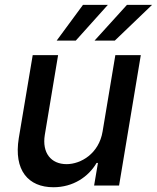

<svg xmlns="http://www.w3.org/2000/svg" viewBox="-20 -776 656 803"><path d="M409.1 -226.2C393.8 -133.5 318.2 -89.5 258.5 -89.5C192.8 -89.5 155.5 -137.1 167.3 -211.3L223 -545.5H116.8L58.6 -198.5C36.6 -63.2 98.7 7.1 203.5 7.1C285.5 7.1 349.8 -36.2 383.9 -94.5H389.6L373.6 0H478L568.9 -545.5H462.4ZM217 -606.2H296.9L431.1 -755.7H327.1ZM375.4 -606.2H460.2L616.1 -755.7H511Z"/></svg>

Font: Margiela Sans Medium
Style: Italic
Weight: 500
Italic angle: -9.39999°
Designer: Stefan Endress, Andreas Faust
Version: Version 1.100;FEAKit 1.0